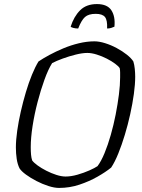

<svg xmlns="http://www.w3.org/2000/svg" viewBox="-20 -923 696 943"><path d="M270 0Q247 0 217.5 -9.5Q188 -19 159 -34Q130 -49 107.5 -65.5Q85 -82 76 -96Q66 -116 62 -143Q58 -170 58 -199Q58 -235 64.5 -280.5Q71 -326 82 -374.5Q93 -423 107 -470Q121 -517 137 -556Q153 -595 169 -621Q191 -636 222.5 -653Q254 -670 291 -685.5Q328 -701 367.5 -710.5Q407 -720 444 -720Q467 -720 496 -711Q525 -702 553 -687Q581 -672 603 -654.5Q625 -637 635 -621Q640 -605 642 -584.5Q644 -564 644 -546Q644 -509 637.5 -461.5Q631 -414 619.5 -362Q608 -310 593 -260.5Q578 -211 561 -169Q544 -127 526 -100Q499 -78 458.5 -55Q418 -32 370 -16Q322 0 270 0ZM302 -56Q329 -56 360.5 -65Q392 -74 419 -86Q446 -98 459 -107Q477 -131 493.5 -171Q510 -211 524 -260Q538 -309 548 -360Q558 -411 564 -458.5Q570 -506 570 -543Q570 -556 570 -567Q570 -578 568 -588Q563 -597 545.5 -610Q528 -623 504.5 -635Q481 -647 455.5 -655Q430 -663 409 -663Q385 -663 352.5 -655Q320 -647 288.5 -635.5Q257 -624 236 -613Q217 -583 198.5 -532Q180 -481 164.5 -421.5Q149 -362 140 -304Q131 -246 131 -200Q131 -179 132.5 -163Q134 -147 138 -135Q146 -124 164.5 -110.5Q183 -97 207.5 -84.5Q232 -72 257 -64Q282 -56 302 -56ZM364 -783Q351 -783 340 -786Q329 -789 327 -792Q343 -842 373.5 -872.5Q404 -903 456 -903Q507 -903 527 -872.5Q547 -842 542 -792Q536 -789 526.5 -786Q517 -783 506 -783Q508 -824 495.5 -839.5Q483 -855 450 -855Q415 -855 397.5 -839.5Q380 -824 364 -783Z"/></svg>

Font: Texturina Medium 12pt Thin
Style: Italic
Weight: 250
Italic angle: -11°
Version: Version 1.002